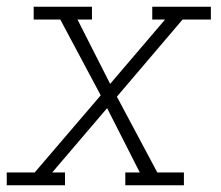

<svg xmlns="http://www.w3.org/2000/svg" viewBox="-35 -550 655 570"><path d="M-15 0V-38H68L264 -267L144 -492H65V-530H238V-492H195L292 -301L455 -492H417V-530H591V-492H507L312 -263L432 -38H511V0H337V-38H380L283 -229L120 -38H158V0Z"/></svg>

Font: Iosevka Slab XLtExObl
Style: Regular
Weight: 200
Width: 7
Italic angle: -9°
Monospace: yes
Designer: Belleve Invis
Foundry: Belleve Invis
Version: Version 11.1.1; ttfautohint (v1.8.3)